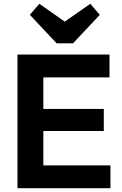

<svg xmlns="http://www.w3.org/2000/svg" viewBox="-20 -990 642 1010"><path d="M72 0V-703H208V0ZM172 0V-120H561V0ZM172 -301V-417H526V-301ZM172 -583V-703H556V-583ZM455 -970 505 -912 364 -762H278L137 -912L187 -970L368 -843H273Z"/></svg>

Font: Outfit SemiBold
Style: Regular
Weight: 600
Designer: Rodrigo Fuenzalida
Foundry: fragTYPE
Version: Version 1.100;gftools[0.9.27]